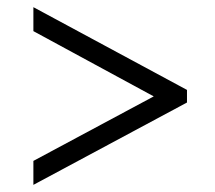

<svg xmlns="http://www.w3.org/2000/svg" viewBox="-20 -626 599 536"><path d="M73.2 -109.9V-176.8L409.2 -356.9L73.2 -539.1V-606L502 -375V-339.8Z"/></svg>

Font: Droid Serif
Style: Italic
Weight: 400
Italic angle: -12°
Designer: Monotype Design team
Foundry: Monotype Imaging Inc.
Version: Version 1.03